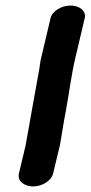

<svg xmlns="http://www.w3.org/2000/svg" viewBox="-20 -607 326 691"><path d="M162 -542 128 -398C125 -387 124 -375 122 -362C106 -270 88 -176 72 -83L48 18C42 43 66 64 99 64C132 64 165 43 171 18L196 -86C203 -125 209 -168 217 -208C229 -272 236 -334 251 -398L285 -542C291 -567 267 -587 234 -587C201 -587 168 -567 162 -542Z"/></svg>

Font: Blanket
Style: SikObl
Weight: 700
Foundry: Cannot Into Space Fonts
Version: Version 0.9